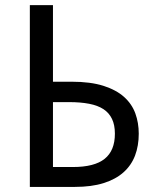

<svg xmlns="http://www.w3.org/2000/svg" viewBox="-20 -734 616 754"><path d="M524.9 -209Q524.9 -161.6 510.3 -123Q495.6 -84.5 464.8 -57.1Q434.1 -29.8 386.7 -14.9Q339.4 0 273.9 0H97.2V-713.9H188V-413.1H261.2Q335.4 -413.1 386 -397Q436.5 -380.9 467.3 -353.3Q498 -325.7 511.5 -288.6Q524.9 -251.5 524.9 -209ZM188 -78.1H266.1Q351.1 -78.1 391.1 -110.4Q431.2 -142.6 431.2 -209Q431.2 -243.2 419.9 -266.8Q408.7 -290.5 386.5 -305.2Q364.3 -319.8 330.3 -326.4Q296.4 -333 251 -333H188Z"/></svg>

Font: Genotype
Style: Regular
Weight: 400
Foundry: Ascender Corporation
Version: Version 1.00